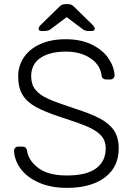

<svg xmlns="http://www.w3.org/2000/svg" viewBox="-20 -900 645 930"><path d="M304 10Q226 10 168.5 -15.5Q111 -41 80.5 -82Q50 -123 48 -170Q48 -178 54 -184Q60 -190 69 -190H89Q107 -190 111 -170Q118 -122 166 -86Q214 -50 304 -50Q399 -50 445.5 -84.5Q492 -119 492 -181Q492 -219 469.5 -243.5Q447 -268 404 -286.5Q361 -305 274 -333Q197 -358 153.5 -382Q110 -406 89 -441Q68 -476 68 -530Q68 -581 95.5 -622Q123 -663 175 -686.5Q227 -710 299 -710Q373 -710 426 -683.5Q479 -657 506 -616.5Q533 -576 535 -535Q535 -527 529.5 -521Q524 -515 514 -515H494Q487 -515 480 -519.5Q473 -524 472 -535Q466 -585 418.5 -617.5Q371 -650 299 -650Q222 -650 176.5 -620Q131 -590 131 -530Q131 -491 151.5 -465.5Q172 -440 213 -421.5Q254 -403 334 -377Q416 -351 462 -327Q508 -303 531.5 -269Q555 -235 555 -181Q555 -91 488 -40.5Q421 10 304 10ZM181 -750Q167 -750 167 -761Q167 -769 179 -781L266 -866Q275 -875 282 -877.5Q289 -880 298 -880H308Q318 -880 324.5 -877.5Q331 -875 340 -866L427 -781Q439 -769 439 -761Q439 -750 425 -750H408Q401 -750 394 -752Q387 -754 383 -757L303 -817L223 -757Q219 -754 212 -752Q205 -750 198 -750Z"/></svg>

Font: Rubik AZ
Style: Regular
Weight: 300
Designer: Hubert and Fischer
Foundry: Hubert & Fischer
Version: Version 2.000